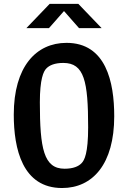

<svg xmlns="http://www.w3.org/2000/svg" viewBox="-20 -960 660 990"><path d="M300 9.5C458 9.5 569 -114 569 -360.5C569 -537.5 526.5 -739 323 -739C165.5 -739 51 -615.5 51 -369C51 -192 96 9.5 300 9.5ZM116 -815H232.5L310 -903L387.5 -815H504L384 -940H236ZM185.5 -432C185.5 -552 204 -592.5 219.5 -607.5C234.5 -623 261.5 -635.5 306.5 -635.5C414.5 -635.5 434.5 -541 434.5 -303.5C434.5 -170 415.5 -133 400 -118C385 -102.5 358 -90 313 -90C205.5 -90 185.5 -194 185.5 -432Z"/></svg>

Font: Monaspace Argon SemiBold
Style: Regular
Weight: 600
Designer: Riley Cran & the Lettermatic Team
Foundry: Lettermatic
Version: Version 1.000 (Monaspace Argon)